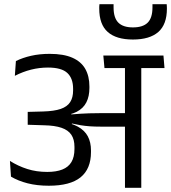

<svg xmlns="http://www.w3.org/2000/svg" viewBox="-20 -898 818 918"><path d="M777 -878H709Q709 -877 709 -870.2Q709 -863.5 709 -863Q709 -812.5 686.2 -789.8Q663.5 -767 615.5 -767Q568.5 -767 545.8 -789.8Q523 -812.5 523 -863Q523 -863.5 523 -870Q523 -876.5 523 -878H455.5Q454.5 -870 454.5 -865.5Q454.5 -861 454.5 -857Q454.5 -781 495.2 -745Q536 -709 615.5 -709Q695.5 -709 736.8 -745Q778 -781 778 -857Q778 -861 777.8 -865.5Q777.5 -870 777 -878ZM766.5 -572.5 761.5 -632.5H474L479.5 -572.5ZM577.5 0H655.5V-595H577.5ZM27.5 -128.5 32.5 -53.5Q67 -33 112.2 -21.5Q157.5 -10 213.5 -10Q315.5 -10 365.2 -50.2Q415 -90.5 415 -171V-179Q415 -217.5 400 -246Q385 -274.5 352.2 -292.5Q319.5 -310.5 266 -318L265 -344.5Q315 -347 346.8 -363.5Q378.5 -380 393 -408.8Q407.5 -437.5 407.5 -477.5V-484.5Q407.5 -533.5 387.8 -568.5Q368 -603.5 326 -622Q284 -640.5 217.5 -640.5Q169 -640.5 128.5 -631.2Q88 -622 56 -606L51 -535.5Q89 -555 128.5 -565Q168 -575 209.5 -575Q274 -575 301.8 -549.2Q329.5 -523.5 329.5 -473.5V-465.5Q329.5 -431.5 315.5 -409.8Q301.5 -388 270.2 -377.2Q239 -366.5 186.5 -365L112.5 -363V-301.5L191 -299Q242 -298 274 -287Q306 -276 321 -253.8Q336 -231.5 336 -196V-185.5Q336 -147.5 321.5 -123.2Q307 -99 278 -87.5Q249 -76 206 -76Q154.5 -76 111 -89.8Q67.5 -103.5 27.5 -128.5ZM260 -351V-311L322 -298.5L324 -307.5Q346 -302.5 365.8 -299.2Q385.5 -296 408.2 -294.2Q431 -292.5 461.5 -292.5H606V-357H460Q429 -357 406.5 -356.2Q384 -355.5 364 -354.2Q344 -353 321 -351L320 -358Z"/></svg>

Font: Anek Devanagari Medium
Style: Regular
Weight: 400
Version: Version 1.003